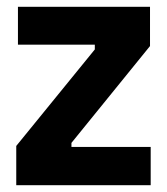

<svg xmlns="http://www.w3.org/2000/svg" viewBox="-20 -547 493 567"><path d="M28 0V-116L260 -401V-415H33V-527H423V-411L191 -125V-113H425V0Z"/></svg>

Font: Bricolage Grotesque SemiCondensed
Style: Bold
Weight: 700
Width: 4
Designer: Mathieu Triay
Foundry: Atelier Triay
Version: Version 1.001;gftools[0.9.33.dev8+g029e19f]